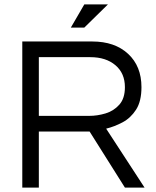

<svg xmlns="http://www.w3.org/2000/svg" viewBox="-20 -850 709 870"><path d="M81 0V-662H398Q500 -662 560.5 -606Q621 -550 621 -455Q621 -391 596.5 -353Q572 -315 535 -295.5Q498 -276 461 -267L635 0H546L386 -254H156V0ZM156 -325H385Q421 -325 458 -336Q495 -347 520.5 -375.5Q546 -404 546 -455Q546 -518 503 -554.5Q460 -591 389 -591H156ZM301 -725 362 -830H469L362 -725Z"/></svg>

Font: Questrial
Style: Regular
Weight: 400
Designer: Joe Prince, Laura Meseguer
Foundry: Joe Prince, Laura Meseguer
Version: Version 2.000; ttfautohint (v1.8.3)